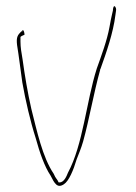

<svg xmlns="http://www.w3.org/2000/svg" viewBox="-20 -591 437 619"><path d="M35 -446C41 -410 46 -366 52 -325C62 -268 78 -199 95 -146C108 -99 123 -55 143 -25C156 1 165 17 186 3C202 -7 217 -43 227 -77C234 -95 242 -114 248 -135C268 -207 282 -291 303 -366V-368L304 -369C323 -422 345 -485 352 -542L354 -556C355 -561 354 -562 354 -563V-564C351 -572 349 -571 348 -571C346 -570 344 -564 344 -557L341 -544C339 -535 336 -522 333 -504C325 -460 307 -412 292 -370C258 -263 248 -125 199 -34C195 -24 187 -3 172 -3H169C164 -15 160 -14 153 -31C117 -84 99 -169 81 -240C69 -293 60 -347 53 -398C49 -422 46 -438 46 -457V-472C50 -476 56 -477 59 -479C59 -486 56 -494 54 -494C51 -493 52 -493 52 -490H49C37 -478 32 -472 35 -446ZM199 -35C199 -35 199 -34 199 -34C199 -34 199 -35 199 -35Z"/></svg>

Font: Stray Cat
Style: HlCn
Weight: 100
Version: Version 1.0